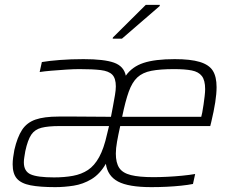

<svg xmlns="http://www.w3.org/2000/svg" viewBox="-20 -761 959 789"><path d="M207 8Q144 8 105.5 0.5Q67 -7 49.5 -27Q32 -47 32 -86Q32 -99 34 -114Q36 -129 39 -145Q51 -197 70.5 -227Q90 -257 125.5 -269.5Q161 -282 221 -282Q257 -282 293 -282Q329 -282 364.5 -281.5Q400 -281 436 -281L444 -323Q449 -350 452.5 -370.5Q456 -391 456 -406Q456 -439 441.5 -454Q427 -469 394 -473Q361 -477 306 -477Q284 -477 252.5 -475Q221 -473 191.5 -470.5Q162 -468 143 -465L152 -506Q181 -511 226 -514.5Q271 -518 323 -518Q408 -518 448.5 -503.5Q489 -489 497 -450Q523 -487 570 -502.5Q617 -518 698 -518Q763 -518 801 -506.5Q839 -495 854.5 -470.5Q870 -446 870 -403Q870 -376 864.5 -340.5Q859 -305 848 -259L844 -243H474Q466 -207 461 -179Q456 -151 456 -130Q456 -92 470 -71Q484 -50 518 -41.5Q552 -33 610 -33Q636 -33 667 -34.5Q698 -36 728.5 -39Q759 -42 782 -46L773 -5Q753 -1 724.5 2Q696 5 664.5 6.5Q633 8 602 8Q508 8 465 -15Q422 -38 415 -88Q390 -45 355.5 -24.5Q321 -4 282.5 2Q244 8 207 8ZM202 -32Q245 -32 280 -38.5Q315 -45 341.5 -62.5Q368 -80 387.5 -115.5Q407 -151 420 -210L428 -243H225Q178 -243 150.5 -236Q123 -229 108.5 -207.5Q94 -186 84 -140Q82 -127 80 -115.5Q78 -104 78 -94Q78 -57 106 -44.5Q134 -32 202 -32ZM482 -281H807L811 -298Q814 -314 816.5 -331.5Q819 -349 821 -366Q823 -383 823 -395Q823 -431 809.5 -448.5Q796 -466 768 -471.5Q740 -477 695 -477Q638 -477 602 -470Q566 -463 544.5 -443Q523 -423 509 -384Q495 -345 482 -281ZM443 -602 444 -607 579 -741H637L636 -736L481 -602Z"/></svg>

Font: Saira Thin ExtraLight
Style: Italic
Weight: 250
Italic angle: -12°
Version: Version 1.101